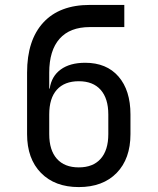

<svg xmlns="http://www.w3.org/2000/svg" viewBox="-20 -750 640 780"><path d="M300 10Q203 10 146.5 -47.5Q90 -105 90 -205V-455Q90 -587 156 -658.5Q222 -730 345 -730H485V-640H345Q264 -640 222 -592.5Q180 -545 180 -455V-390H182Q189 -440 226.5 -467.5Q264 -495 326 -495Q413 -495 461.5 -439Q510 -383 510 -285V-205Q510 -105 454 -47.5Q398 10 300 10ZM300 -70Q358 -70 389 -105Q420 -140 420 -205V-285Q420 -350 389 -385Q358 -420 300 -420Q242 -420 211 -385.5Q180 -351 180 -285V-205Q180 -140 211 -105Q242 -70 300 -70Z"/></svg>

Font: Liga JetBrainsMono Nerd Font
Style: Regular
Weight: 400
Designer: Philipp Nurullin, Konstantin Bulenkov
Foundry: JetBrains
Version: Version 2.225; ttfautohint (v1.8.3)